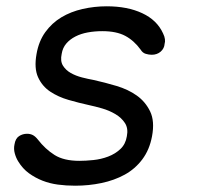

<svg xmlns="http://www.w3.org/2000/svg" viewBox="-20 -580 640 610"><path d="M219 10Q190 10 164 6.5Q138 3 115 -6Q92 -15 72 -29.5Q52 -44 38 -67Q31 -78 27 -92.5Q23 -107 26 -121Q29 -140 40.5 -147.5Q52 -155 66 -155Q76 -155 84 -151Q92 -147 100 -137Q124 -106 153.5 -87.5Q183 -69 232 -69Q252 -69 276.5 -71.5Q301 -74 323.5 -82.5Q346 -91 362.5 -106.5Q379 -122 383 -147Q388 -172 377 -189Q366 -206 346.5 -217.5Q327 -229 304.5 -235.5Q282 -242 263 -246Q231 -253 198 -262.5Q165 -272 139.5 -289Q114 -306 101 -334.5Q88 -363 96 -408Q103 -449 124 -478Q145 -507 175 -525Q205 -543 242.5 -551.5Q280 -560 319 -560Q385 -560 432 -538Q479 -516 498 -474Q503 -464 504 -455.5Q505 -447 503 -441Q502 -426 490.5 -416Q479 -406 462 -406Q453 -406 443 -409Q433 -412 427 -422Q406 -451 378 -466Q350 -481 305 -481Q281 -481 259 -477Q237 -473 219.5 -464Q202 -455 190.5 -441.5Q179 -428 176 -409Q171 -386 180 -371.5Q189 -357 205 -348Q221 -339 240.5 -334Q260 -329 277 -326Q313 -318 350 -307Q387 -296 414.5 -276.5Q442 -257 457 -226Q472 -195 463 -147Q455 -104 432 -73.5Q409 -43 376 -25Q343 -7 302.5 1.5Q262 10 219 10Z"/></svg>

Font: Maple Mono NL Light
Style: Italic
Weight: 300
Italic angle: -10°
Monospace: yes
Designer: subframe7536
Version: Version 7.000